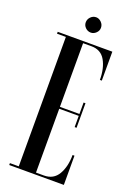

<svg xmlns="http://www.w3.org/2000/svg" viewBox="-158 -890 651 948"><g transform="rotate(20 167.5 -416.0)"><path d="M21 0V-10H67.5V-690H21V-700H308V-548H298Q298 -609 275 -649.5Q252 -690 202 -690H158V-355.5H260.5V-415.5H270.5V-286.5H260.5V-345.5H158V-10H199.5Q250 -10 274 -51.2Q298 -92.5 298 -153.5H308V0ZM175.5 -752Q159 -752 147 -763.8Q135 -775.5 135 -791.5Q135 -808 147 -820.2Q159 -832.5 175.5 -832.5Q190.5 -832.5 202.8 -820.2Q215 -808 215 -791.5Q215 -775.5 202.8 -763.8Q190.5 -752 175.5 -752Z"/></g></svg>

Font: Imbue 100pt Medium
Style: Regular
Weight: 500
Designer: Tyler Finck
Foundry: Etcetera Type Company
Version: Version 1.102; ttfautohint (v1.8.3)